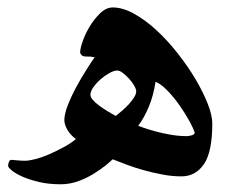

<svg xmlns="http://www.w3.org/2000/svg" viewBox="-20 -511 637 510"><path d="M543.9 -182.6Q543.9 -107.4 521.7 -75Q499.5 -42.5 461.9 -42.5Q438 -42.5 413.1 -47.1Q388.2 -51.8 364 -58.3Q339.8 -64.9 318.1 -73Q296.4 -81.1 279.3 -87.9Q273.4 -82 259.8 -71Q246.1 -60.1 227.8 -48.8Q209.5 -37.6 187.3 -29.5Q165 -21.5 141.1 -21.5Q109.4 -21.5 83.7 -27.6Q58.1 -33.7 39.8 -41.7Q21.5 -49.8 11.5 -58.1Q1.5 -66.4 1.5 -70.8Q1.5 -74.7 3.7 -80.6Q5.9 -86.4 10.3 -86.4Q12.7 -86.4 24.4 -85.2Q36.1 -84 46.4 -84Q57.1 -84 75 -88.6Q92.8 -93.3 112.1 -101.8Q131.3 -110.4 150.1 -120.6Q168.9 -130.9 181.6 -141.6Q166 -153.3 158.4 -167.2Q150.9 -181.2 150.9 -191.9Q150.9 -208 160.2 -231.7Q169.4 -255.4 182.6 -279.8Q195.8 -304.2 209.5 -325.7Q223.1 -347.2 231.4 -358.9Q224.1 -360.4 220.5 -360.6Q216.8 -360.8 210 -360.8Q200.2 -360.8 196.5 -364.7Q192.9 -368.7 192.9 -372.1Q192.9 -382.3 200 -402.3Q207 -422.4 219 -441.9Q231 -461.4 246.6 -476.3Q262.2 -491.2 279.8 -491.2Q306.2 -491.2 336.4 -474.4Q366.7 -457.5 396 -430.4Q425.3 -403.3 452.1 -369.1Q479 -335 499.3 -300.8Q519.5 -266.6 531.7 -235.6Q543.9 -204.6 543.9 -182.6ZM497.1 -158.7Q493.7 -170.4 482.7 -190.2Q471.7 -210 457 -231Q442.4 -252 425.3 -269.8Q408.2 -287.6 393.1 -293.9Q387.7 -257.3 375.5 -228Q363.3 -198.7 347.2 -176.8Q350.6 -175.3 362.8 -171.1Q375 -167 392.8 -162.1Q410.6 -157.2 432.6 -153.3Q454.6 -149.4 477.1 -149.4Q480.5 -149.4 488.5 -151.4Q496.6 -153.3 497.1 -158.7ZM341.8 -268.6Q341.8 -274.4 336.2 -283.9Q330.6 -293.5 322.8 -302Q314.9 -310.5 306.4 -317.1Q297.9 -323.7 291.5 -323.7Q282.7 -323.7 270.5 -316.9Q258.3 -310.1 247.1 -300.3Q235.8 -290.5 228 -279.3Q220.2 -268.1 220.2 -259.3Q220.2 -252.9 226.8 -245.4Q233.4 -237.8 243.4 -230.5Q253.4 -223.1 264.9 -216.1Q276.4 -209 287.6 -203.1Q295.9 -209.5 305.4 -217.8Q314.9 -226.1 323 -235.1Q331.1 -244.1 336.4 -252.7Q341.8 -261.2 341.8 -268.6Z"/></svg>

Font: Accordance
Style: Bold-Italic
Weight: 700
Italic angle: -11°
Version: Version 1.2 (build January 31, 2020) Miklal Software Solutio